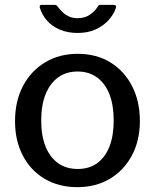

<svg xmlns="http://www.w3.org/2000/svg" viewBox="-20 -762 639 792"><path d="M299 10Q222 10 164 -24.5Q106 -59 74 -120.5Q42 -182 42 -262Q42 -345 75 -407.5Q108 -470 166.5 -505Q225 -540 300 -540Q378 -540 435.5 -504.5Q493 -469 525 -406.5Q557 -344 557 -263Q557 -183 524.5 -121.5Q492 -60 434 -25Q376 10 299 10ZM301 -65Q348 -65 381 -89Q414 -113 431.5 -157.5Q449 -202 449 -265Q449 -328 431.5 -373Q414 -418 380.5 -442.5Q347 -467 300 -467Q253 -467 219.5 -442.5Q186 -418 168 -373Q150 -328 150 -265Q150 -202 168 -157.5Q186 -113 219.5 -89Q253 -65 301 -65ZM448 -742Q462 -742 458 -729Q449 -702 427.5 -678.5Q406 -655 374 -640.5Q342 -626 300 -626Q260 -626 227.5 -639.5Q195 -653 174 -677Q153 -701 144 -731Q143 -734 144.5 -738Q146 -742 151 -742H203Q210 -742 213 -740Q216 -738 220 -732Q227 -723 237.5 -712.5Q248 -702 263.5 -694.5Q279 -687 300 -687Q330 -687 351 -701.5Q372 -716 382 -733Q385 -739 388 -740.5Q391 -742 396 -742Z"/></svg>

Font: Libre Franklin Medium
Style: Regular
Weight: 500
Designer: Pablo Impallari, Rodrigo Fuenzalida, Nhung Nguyen
Foundry: Impallari Type
Version: Version 3.000